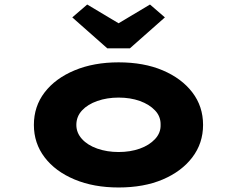

<svg xmlns="http://www.w3.org/2000/svg" viewBox="-20 -820 1049 850"><path d="M505 10Q395 10 310 -25.5Q225 -61 177.5 -123.5Q130 -186 130 -267Q130 -349 177.5 -411Q225 -473 310 -508.5Q395 -544 505 -544Q617 -544 700.5 -508.5Q784 -473 831.5 -411Q879 -349 879 -267Q879 -186 831.5 -123.5Q784 -61 700.5 -25.5Q617 10 505 10ZM505 -147Q557 -147 599 -162Q641 -177 666.5 -204.5Q692 -232 691 -267Q692 -304 666.5 -331Q641 -358 599 -373Q557 -388 505 -388Q454 -388 411 -373Q368 -358 343 -331Q318 -304 318 -267Q318 -232 343 -204.5Q368 -177 411 -162Q454 -147 505 -147ZM455 -606 300 -743 366 -800 520 -708H490L644 -800L710 -743L555 -606Z"/></svg>

Font: Lexend Zetta ExtraBold
Style: Regular
Weight: 800
Designer: Bonnie Shaver-Troup, Thomas Jockin
Foundry: Lexend
Version: Version 1.007